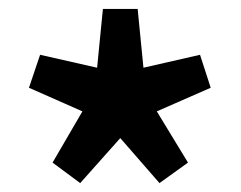

<svg xmlns="http://www.w3.org/2000/svg" viewBox="-20 -831 540 431"><path d="M160 -420 250 -521 338 -420 402 -466 332 -581 453 -634 429 -708 302 -679 289 -811H211L198 -679L70 -708L45 -634L165 -581L98 -466Z"/></svg>

Font: Noto Sans Mono CJK JP Bold
Style: Regular
Weight: 700
Designer: Ryoko NISHIZUKA (kana & ideographs); Paul D. Hunt (Latin, Greek & Cyrillic); Wenlong ZHANG (bopomofo); Sandoll Communica
Foundry: Adobe Systems Incorporated
Version: Version 1.004;PS 1.004;hotconv 1.0.82;makeotf.lib2.5.63406